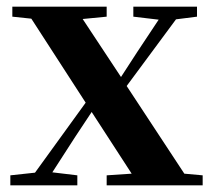

<svg xmlns="http://www.w3.org/2000/svg" viewBox="-20 -556 639 576"><path d="M380 -506 456 -497 391 -399 343 -325 228 -499 300 -506V-536H17V-506L74 -500L237 -248L85 -38L11 -30V0H212V-30L137 -39L206 -146L255 -220L375 -35L300 -30V0H588V-30L533 -35L360 -298L508 -498L571 -506V-536H380Z"/></svg>

Font: Source Han Serif CN
Style: Bold
Weight: 700
Designer: Ryoko NISHIZUKA 西塚涼子 (kana & ideographs); Frank Grießhammer (Latin, Greek & Cyrillic); Wenlong ZHANG 张文龙 (bopomofo); San
Foundry: Adobe
Version: Version 2.003;hotconv 1.1.1;makeotfexe 2.6.0